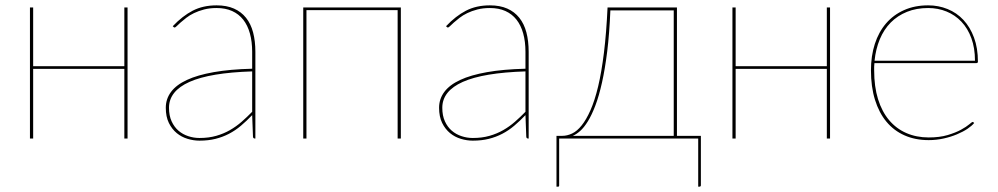

<svg xmlns="http://www.w3.org/2000/svg" viewBox="-20 -518 3732 718"><path d="M457 -490V0H445V-260.5H104V0H92V-490H104V-270.5H445V-490Z M933 0Q926 0 926 -8L923 -87.5Q902 -65.5 881 -47.8Q860 -30 836.5 -17.8Q813 -5.5 786 1.2Q759 8 726 8Q704 8 681.5 1.2Q659 -5.5 641 -20.2Q623 -35 611.5 -58.2Q600 -81.5 600 -115Q600 -148 619.5 -174.2Q639 -200.5 678.8 -219Q718.5 -237.5 779.2 -248.2Q840 -259 923 -261V-324Q923 -362.5 914.5 -393Q906 -423.5 889.5 -444.5Q873 -465.5 848 -476.8Q823 -488 790 -488Q764 -488 743 -482.5Q722 -477 705.5 -469Q689 -461 676.8 -451.5Q664.5 -442 655.5 -434Q646.5 -426 641 -420.5Q635.5 -415 633 -415Q631 -415 628 -418L626 -420Q662 -458 700.5 -478Q739 -498 790 -498Q827.5 -498 854.8 -486Q882 -474 900 -451.5Q918 -429 926.5 -396.8Q935 -364.5 935 -324V0ZM726 -2Q760.5 -2 788.5 -10Q816.5 -18 840 -31.5Q863.5 -45 883.8 -62.8Q904 -80.5 923 -100V-251Q765.5 -246 688.8 -211.8Q612 -177.5 612 -115Q612 -85.5 621.8 -64.2Q631.5 -43 647.5 -29.2Q663.5 -15.5 684 -8.8Q704.5 -2 726 -2Z M1479 -490V0H1467V-480H1126V0H1114V-490Z M1955 0Q1948 0 1948 -8L1945 -87.5Q1924 -65.5 1903 -47.8Q1882 -30 1858.5 -17.8Q1835 -5.5 1808 1.2Q1781 8 1748 8Q1726 8 1703.5 1.2Q1681 -5.5 1663 -20.2Q1645 -35 1633.5 -58.2Q1622 -81.5 1622 -115Q1622 -148 1641.5 -174.2Q1661 -200.5 1700.8 -219Q1740.5 -237.5 1801.2 -248.2Q1862 -259 1945 -261V-324Q1945 -362.5 1936.5 -393Q1928 -423.5 1911.5 -444.5Q1895 -465.5 1870 -476.8Q1845 -488 1812 -488Q1786 -488 1765 -482.5Q1744 -477 1727.5 -469Q1711 -461 1698.8 -451.5Q1686.5 -442 1677.5 -434Q1668.5 -426 1663 -420.5Q1657.5 -415 1655 -415Q1653 -415 1650 -418L1648 -420Q1684 -458 1722.5 -478Q1761 -498 1812 -498Q1849.5 -498 1876.8 -486Q1904 -474 1922 -451.5Q1940 -429 1948.5 -396.8Q1957 -364.5 1957 -324V0ZM1748 -2Q1782.5 -2 1810.5 -10Q1838.5 -18 1862 -31.5Q1885.5 -45 1905.8 -62.8Q1926 -80.5 1945 -100V-251Q1787.5 -246 1710.8 -211.8Q1634 -177.5 1634 -115Q1634 -85.5 1643.8 -64.2Q1653.5 -43 1669.5 -29.2Q1685.5 -15.5 1706 -8.8Q1726.5 -2 1748 -2Z M2499.5 -490H2511.5V-10H2601V174.5Q2601 180 2595.5 180H2591V0H2071V176.5Q2071 180 2067.5 180H2061V-10H2083Q2101 -10 2119.5 -18.8Q2138 -27.5 2155.2 -49Q2172.5 -70.5 2188.2 -106Q2204 -141.5 2216.8 -194.8Q2229.5 -248 2238.5 -321Q2247.5 -394 2252 -490ZM2262.5 -479Q2259 -393 2250.8 -326.2Q2242.5 -259.5 2231.2 -209.2Q2220 -159 2206.5 -123.5Q2193 -88 2178.5 -64.5Q2164 -41 2149.5 -28.2Q2135 -15.5 2122 -10H2499.5V-479Z M3084 -490V0H3072V-260.5H2731V0H2719V-490H2731V-270.5H3072V-490Z M3451 -498Q3489.5 -498 3523.5 -484.2Q3557.5 -470.5 3582.8 -443.5Q3608 -416.5 3622.5 -377.2Q3637 -338 3637 -287Q3637 -284.5 3635.2 -283.2Q3633.5 -282 3631 -282H3250Q3249 -275 3249 -268.5Q3249 -262 3249 -255Q3249 -194 3263.5 -147.2Q3278 -100.5 3304.8 -68.8Q3331.5 -37 3369.2 -20.5Q3407 -4 3453 -4Q3494 -4 3524 -13Q3554 -22 3574 -33Q3594 -44 3604.5 -53Q3615 -62 3617 -62Q3619 -62 3621 -60L3623 -58Q3614.5 -47.5 3597.8 -36.2Q3581 -25 3558.2 -15.5Q3535.5 -6 3508.5 0Q3481.5 6 3453 6Q3402.5 6 3362.5 -11.8Q3322.5 -29.5 3294.8 -63Q3267 -96.5 3252 -145Q3237 -193.5 3237 -255Q3237 -309 3251.5 -353.8Q3266 -398.5 3293.5 -430.5Q3321 -462.5 3360.8 -480.2Q3400.5 -498 3451 -498ZM3451 -488Q3407 -488 3371.8 -473.8Q3336.5 -459.5 3311 -433.8Q3285.5 -408 3270.2 -371.5Q3255 -335 3250.5 -291H3626Q3626 -338.5 3612.5 -375.2Q3599 -412 3575.2 -437Q3551.5 -462 3519.5 -475Q3487.5 -488 3451 -488Z"/></svg>

Font: Lato Hairline
Style: Regular
Weight: 100
Designer: Lukasz Dziedzic
Foundry: tyPoland Lukasz Dziedzic
Version: Version 2.007; 2014-02-27